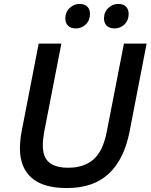

<svg xmlns="http://www.w3.org/2000/svg" viewBox="-20 -941 763 973"><path d="M81 -188Q81 -206 83 -229Q85 -252 90 -277L176 -720H291L204 -273Q201 -255 199 -238Q197 -221 197 -205Q197 -144 229.5 -117.5Q262 -91 326 -91Q405 -91 453.5 -133Q502 -175 521 -273L608 -720H723L637 -276Q610 -135 532 -61.5Q454 12 319 12Q198 12 139.5 -40.5Q81 -93 81 -188ZM561 -797Q534 -797 520.5 -811Q507 -825 507 -847Q507 -880 529 -900.5Q551 -921 578 -921Q606 -921 619 -907Q632 -893 632 -871Q632 -838 611 -817.5Q590 -797 561 -797ZM365 -797Q338 -797 324.5 -811Q311 -825 311 -847Q311 -880 333 -900.5Q355 -921 382 -921Q410 -921 423 -907Q436 -893 436 -871Q436 -838 415 -817.5Q394 -797 365 -797Z"/></svg>

Font: Kufam Medium
Style: Italic
Weight: 500
Italic angle: -11°
Designer: Artur Schmal
Foundry: Original Type
Version: Version 1.301; ttfautohint (v1.8.3)